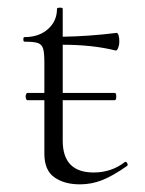

<svg xmlns="http://www.w3.org/2000/svg" viewBox="-20 -470 379 502"><path d="M308 -47Q311 -47 313 -42.5Q315 -38 312 -36Q275 -10 247 1Q219 12 189 12Q148 12 122 -6.5Q96 -25 96 -68V-208H51Q50 -208 48.5 -211Q47 -214 47 -218Q47 -221 48.5 -224Q50 -227 51 -227H96V-306Q96 -333 92.5 -343.5Q89 -354 79 -357.5Q69 -361 44 -361Q41 -361 41 -367Q41 -373 44 -373Q82 -373 105.5 -394Q129 -415 129 -447Q129 -450 137 -450Q144 -450 144 -447V-374Q212 -375 285 -384Q288 -384 290 -377.5Q292 -371 292 -361Q292 -353 289 -345Q286 -337 282 -338Q222 -353 144 -353V-227H280Q284 -227 284 -218Q284 -208 280 -208H144V-102Q144 -19 225 -19Q271 -19 306 -46Z"/></svg>

Font: Cormorant Infant Light
Style: Regular
Weight: 300
Designer: Christian Thalmann (Catharsis Fonts)
Version: Version 3.000